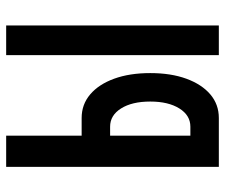

<svg xmlns="http://www.w3.org/2000/svg" viewBox="-74 -660 733 626"><g transform="rotate(-90 293.0 -346.5)"><path d="M157.2 0V-92.8H193.4Q230.5 -92.8 252.9 -128.7Q275.4 -164.6 275.4 -223.6Q275.4 -283.2 252.9 -318.8Q230.5 -354.5 193.4 -354.5H147.5V-447.3H221.7Q266.1 -447.3 298.8 -419.4Q331.5 -391.6 349.9 -341.3Q368.2 -291 368.2 -223.6Q368.2 -156.2 349.9 -106Q331.5 -55.7 298.8 -27.8Q266.1 0 221.7 0ZM62.5 0V-693.4H164.1V0ZM426.8 0V-693.4H523.4V0Z"/></g></svg>

Font: Cascadia Mono
Style: Regular
Weight: 400
Monospace: yes
Designer: Aaron Bell
Foundry: Saja Typeworks
Version: Version 2404.023